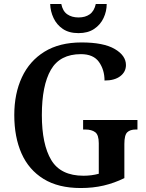

<svg xmlns="http://www.w3.org/2000/svg" viewBox="-20 -938 738 968"><path d="M387 10Q274 10 199.5 -36Q125 -82 88.5 -164.5Q52 -247 52 -358Q52 -466 90.5 -548.5Q129 -631 204.5 -677.5Q280 -724 391 -724Q502 -724 558.5 -691Q615 -658 615 -610Q615 -576 586.5 -554Q558 -532 507 -532Q507 -586 479 -625.5Q451 -665 388 -665Q282 -665 236.5 -586Q191 -507 191 -358Q191 -210 238.5 -131Q286 -52 401 -52Q421 -52 440.5 -54.5Q460 -57 478 -62V-216Q478 -258 460 -271.5Q442 -285 410 -285H399V-333H673V-285H664Q636 -285 621.5 -271Q607 -257 607 -212V-40Q556 -15 502.5 -2.5Q449 10 387 10ZM376 -771Q328 -771 297 -792Q266 -813 250 -847Q234 -881 233 -918H289Q296 -882 319 -866Q342 -850 376 -850Q410 -850 432.5 -866Q455 -882 463 -918H518Q518 -881 502 -847Q486 -813 454.5 -792Q423 -771 376 -771Z"/></svg>

Font: Noto Serif Tamil SemiCondensed SemiBold
Style: Regular
Weight: 600
Width: 4
Designer: Indian Type Foundry, Tom Grace, and the Monotype Design Team
Foundry: Monotype Imaging Inc.
Version: Version 2.004; ttfautohint (v1.8.4.7-5d5b)